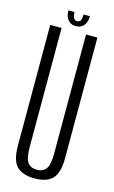

<svg xmlns="http://www.w3.org/2000/svg" viewBox="-119 -805 509 857"><g transform="rotate(15 136.0 -376.0)"><path d="M133 5Q188.5 5 215.2 -21.8Q242 -48.5 242 -118.5V-675H189.5V-127Q189.5 -72 175.2 -53.5Q161 -35 133 -35Q105 -35 90.8 -53.5Q76.5 -72 76.5 -127V-675H24V-118.5Q24 -48.5 51 -21.8Q78 5 133 5ZM134.5 -699.5Q152.5 -699.5 163.5 -707.5Q174.5 -715.5 179.8 -728.8Q185 -742 185 -758.5H155.5Q155.5 -746 153.8 -737.8Q152 -729.5 147.5 -725.8Q143 -722 134.5 -722Q128 -722 123.5 -726Q119 -730 116.5 -738Q114 -746 114 -758.5H85.5Q85.5 -742 91 -728.8Q96.5 -715.5 107.2 -707.5Q118 -699.5 134.5 -699.5Z"/></g></svg>

Font: Anybody ExtraCondensed Light
Style: Regular
Weight: 300
Width: 2
Version: Version 1.113;gftools[0.9.25]